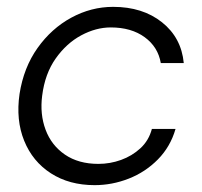

<svg xmlns="http://www.w3.org/2000/svg" viewBox="-20 -528 588 560"><path d="M256 12Q182 12 128.5 -22.5Q75 -57 50.5 -117.5Q26 -178 37 -254Q49 -331 89.5 -388Q130 -445 188 -476.5Q246 -508 310 -508Q396 -508 452.5 -463Q509 -418 516 -344H449Q441 -391 402 -419.5Q363 -448 303 -448Q260 -448 217 -425Q174 -402 142.5 -357.5Q111 -313 103 -249Q96 -195 113 -149.5Q130 -104 169.5 -77Q209 -50 267 -50Q301 -50 333 -61.5Q365 -73 389.5 -95.5Q414 -118 423 -152H492Q477 -100 440.5 -63Q404 -26 355.5 -7Q307 12 256 12Z"/></svg>

Font: Host Grotesk Light
Style: Italic
Weight: 300
Italic angle: -8°
Designer: Doğukan Karapınar based on Poppins by Indian Type Foundry, Jonny Pinhorn
Foundry: Element Type
Version: Version 1.001; ttfautohint (v1.8.4.7-5d5b)